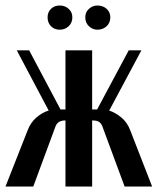

<svg xmlns="http://www.w3.org/2000/svg" viewBox="-25 -678 573 698"><path d="M347 -219Q342 -231 334 -235.5Q326 -240 313 -240H310V0H213V-240H210Q200 -240 191 -235.5Q182 -231 177 -219L96 0H-5L75 -203Q86 -233 108 -251.5Q130 -270 152 -276L36 -495H81L195 -280H213V-495H310V-280H328L443 -495H489L372 -276Q394 -269 416 -251Q438 -233 449 -203L528 0H428ZM148 -615Q148 -634 160.5 -646Q173 -658 192 -658Q211 -658 224.5 -646Q238 -634 238 -615Q238 -595 224.5 -582.5Q211 -570 192 -570Q173 -570 160.5 -582.5Q148 -595 148 -615ZM285 -615Q285 -634 298.5 -646Q312 -658 329 -658Q349 -658 362.5 -646Q376 -634 376 -615Q376 -595 362.5 -582.5Q349 -570 329 -570Q312 -570 298.5 -582.5Q285 -595 285 -615Z"/></svg>

Font: Moniqa Paragraph
Style: Bold
Weight: 700
Designer: Rajesh Rajput
Foundry: Rajesh Rajput
Version: Version 1.000